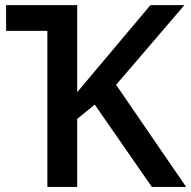

<svg xmlns="http://www.w3.org/2000/svg" viewBox="-20 -734 751 754"><path d="M3.9 -713.9H283.2V-372.1L570.8 -713.9H704.1L436 -400.9L710.9 0H576.2L352.1 -323.2L283.2 -267.1V0H166V-612.8H3.9Z"/></svg>

Font: OpenSans-Semibold
Style: Regular
Weight: 600
Foundry: Ascender Corporation
Version: Version 1.10